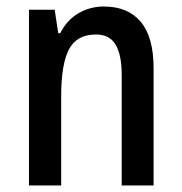

<svg xmlns="http://www.w3.org/2000/svg" viewBox="-20 -570 559 590"><path d="M299 -550Q373 -550 412.5 -503Q452 -456 452 -360V0H354V-340Q354 -401 335.5 -432.5Q317 -464 275 -464Q216 -464 192 -418.5Q168 -373 168 -274V0H69V-540H148L159 -468H165Q186 -509 221.5 -529.5Q257 -550 299 -550Z"/></svg>

Font: Noto Sans Telugu Condensed Medium
Style: Regular
Weight: 500
Width: 3
Designer: Jelle Bosma - Monotype Design Team
Foundry: Monotype Imaging Inc.
Version: Version 2.005; ttfautohint (v1.8.4.7-5d5b)